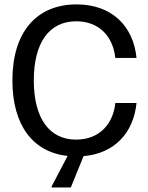

<svg xmlns="http://www.w3.org/2000/svg" viewBox="-20 -682 657 852"><path d="M294.2 150 350.8 10.8C488.3 -0.8 572.5 -92.5 585.8 -225H491.7C482.5 -132.5 421.7 -62.5 317.5 -62.5C199.2 -62.5 130 -156.7 130 -325C130 -491.7 197.5 -587.5 318.3 -587.5C416.7 -587.5 480.8 -524.2 491.7 -425H585.8C571.7 -567.5 475 -662.5 320 -662.5C141.7 -662.5 35 -539.2 35 -325C35 -127.5 125 -6.7 280 10L209.2 145V150Z"/></svg>

Font: Familjen Grotesk
Style: Regular
Weight: 400
Designer: Anders Wikstroem, Jonas Baeckman, Matilda Gysing, Kristian Moeller
Foundry: Familjen STHLM AB
Version: Version 2.000